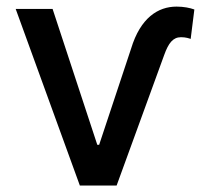

<svg xmlns="http://www.w3.org/2000/svg" viewBox="-20 -573 649 593"><path d="M28.4 -545.5 226.6 0H340.2L487.2 -403.4C500.4 -440 514.2 -458.1 539.1 -458.1C554.7 -458.1 564.6 -454.2 568.9 -452.8L580.3 -543.7C566.8 -548.7 547.2 -552.6 525.2 -552.6C468 -552.6 413.7 -517.8 384.9 -422.9L286.2 -125.7H280.5L142.4 -545.5Z"/></svg>

Font: Margiela Sans Medium
Style: Regular
Weight: 500
Designer: Stefan Endress, Andreas Faust
Version: Version 1.100;FEAKit 1.0